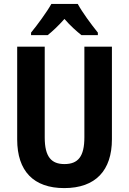

<svg xmlns="http://www.w3.org/2000/svg" viewBox="-20 -953 660 983"><path d="M378 -933H243C221 -893 171 -825 139 -786V-773H224C248 -792 279 -821 310 -856C340 -821 371 -794 397 -773H481V-786C445 -831 402 -889 378 -933ZM553 -240V-714H412V-250C412 -152 380 -113 310 -113C243 -113 209 -150 209 -249V-714H68V-239C68 -77 152 10 309 10C470 10 553 -81 553 -240Z"/></svg>

Font: Noto Sans Myanmar Condensed
Style: Bold
Weight: 700
Width: 3
Designer: Monotype Design Team
Foundry: Monotype Imaging Inc.
Version: Version 2.107